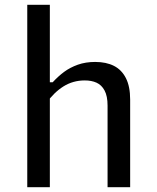

<svg xmlns="http://www.w3.org/2000/svg" viewBox="-20 -785 660 805"><path d="M94.3 0V-765H189V0ZM431 0V-342.3Q431 -382 418.5 -405.4Q406 -428.8 384.8 -438.3Q363.7 -447.8 335.5 -447.8Q286.3 -447.8 246.2 -422.8Q206.2 -397.7 174 -352.5V-440H200.8Q224 -465.2 248.8 -483.6Q273.7 -502 306.2 -513.7Q338.8 -525.3 379 -525.3Q425.2 -525.3 457.8 -508.8Q490.3 -492.2 508 -457.2Q525.7 -422.2 525.7 -367.7V0Z"/></svg>

Font: Monaspace Neon Var ExtraLight
Style: Regular
Weight: 200
Designer: Riley Cran and the Lettermatic Team
Version: Version 1.200 (Monaspace Neon Var)